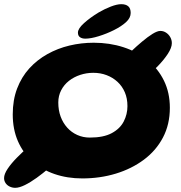

<svg xmlns="http://www.w3.org/2000/svg" viewBox="-32 -801 864 919"><path d="M41 98Q27 98 14.8 92.2Q2.5 86.5 -5 75.8Q-12.5 65 -12.5 51.5Q-12.5 32.5 4.5 7Q21.5 -18.5 48.8 -46.2Q76 -74 106.8 -100.2Q137.5 -126.5 165.8 -147.8Q194 -169 212 -181L291 -81.5Q278 -66 254.5 -43.2Q231 -20.5 202.2 4Q173.5 28.5 143.8 50Q114 71.5 87 84.8Q60 98 41 98ZM606.5 -392.5 520 -477Q530 -489 550.2 -510Q570.5 -531 596.2 -555.5Q622 -580 648.5 -602.2Q675 -624.5 698 -638.8Q721 -653 735.5 -653Q750 -653 762.5 -645Q775 -637 782.8 -623.5Q790.5 -610 790.5 -594.5Q790.5 -572.5 770.8 -542.5Q751 -512.5 721.2 -482.2Q691.5 -452 660.2 -427.8Q629 -403.5 606.5 -392.5ZM362 53Q290 53 229 32Q168 11 123.2 -28.8Q78.5 -68.5 53.8 -125.2Q29 -182 29 -253.5Q29 -322.5 50 -377.5Q71 -432.5 108.2 -473.5Q145.5 -514.5 194.8 -542Q244 -569.5 300.5 -583Q357 -596.5 416.5 -596.5Q492.5 -596.5 558.8 -575Q625 -553.5 675 -512.8Q725 -472 753 -414.5Q781 -357 781 -285Q781 -205.5 748 -142.8Q715 -80 656.5 -36.5Q598 7 522.5 30Q447 53 362 53ZM398 -142.5Q463.5 -142.5 503 -163.8Q542.5 -185 560.2 -219.5Q578 -254 578 -293Q578 -330 565.5 -359.2Q553 -388.5 530.5 -409.2Q508 -430 478.5 -441.2Q449 -452.5 414.5 -452.5Q382 -452.5 351.8 -442.5Q321.5 -432.5 298 -414Q274.5 -395.5 260.8 -369Q247 -342.5 247 -310.5Q247 -273.5 258.2 -243Q269.5 -212.5 289.8 -190Q310 -167.5 337.8 -155Q365.5 -142.5 398 -142.5ZM376 -616Q361 -616 351 -622.8Q341 -629.5 341 -645Q341 -664 369.8 -690Q398.5 -716 439.5 -741Q468.5 -758 498.2 -769.5Q528 -781 548.5 -781Q570 -781 581.8 -771Q593.5 -761 593.5 -739Q593.5 -715.5 571.5 -695.2Q549.5 -675 513.5 -657Q478.5 -639.5 440.8 -627.8Q403 -616 376 -616Z"/></svg>

Font: Gluten SemiBold
Style: Regular
Weight: 600
Designer: Tyler Finck
Foundry: Etcetera Type Company
Version: Version 1.300